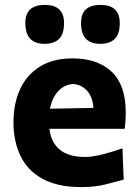

<svg xmlns="http://www.w3.org/2000/svg" viewBox="-20 -751 567 784"><path d="M311.5 13Q215 13 153.8 -20.8Q92.5 -54.5 63.8 -114.2Q35 -174 35 -251Q35 -328 62 -386.8Q89 -445.5 142.8 -479Q196.5 -512.5 276.5 -512.5Q378.5 -512.5 436 -458Q493.5 -403.5 493.5 -291.5Q493.5 -254 489 -225H182Q188 -170 223.8 -140Q259.5 -110 329.5 -110Q356.5 -110 399.2 -120.8Q442 -131.5 480 -145.5L485 -17.5Q454 -9 411 2Q368 13 311.5 13ZM278 -408Q242.5 -405.5 217.5 -378.5Q192.5 -351.5 184 -307L361.5 -310.5Q358.5 -355.5 335.2 -380.8Q312 -406 278 -408ZM389.5 -572Q351.5 -572 331.2 -592.2Q311 -612.5 311 -658Q311 -731 390.5 -731Q469 -731 469 -657Q469 -612 448.5 -592Q428 -572 389.5 -572ZM162 -572Q124 -572 103.8 -592.2Q83.5 -612.5 83.5 -658Q83.5 -731 163 -731Q241.5 -731 241.5 -657Q241.5 -612 221 -592Q200.5 -572 162 -572Z"/></svg>

Font: Commissioner Flair
Style: Bold
Weight: 700
Designer: Kostas Bartsokas
Foundry: Kostas Bartsokas
Version: Version 1.000; ttfautohint (v1.8.3)